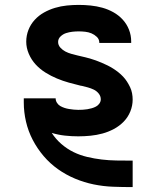

<svg xmlns="http://www.w3.org/2000/svg" viewBox="-20 -548 640 783"><path d="M520 215Q480 215 440.5 213.5Q401 212 362 204Q323 196 286 180.5Q249 165 216.5 142Q184 119 158 88.5Q132 58 113.5 22.5Q95 -13 86 -52Q77 -91 77 -130V-147H207V-146Q207 -137 212.5 -128.5Q218 -120 226 -115.5Q234 -111 243 -108Q252 -105 261.5 -103.5Q271 -102 280.5 -101Q290 -100 299 -100Q308 -100 317.5 -100.5Q327 -101 336 -102.5Q345 -104 354 -106.5Q363 -109 371.5 -113.5Q380 -118 385.5 -126Q391 -134 391 -143Q391 -156 382.5 -166.5Q374 -177 362.5 -182.5Q351 -188 338.5 -191.5Q326 -195 313 -198H311Q286 -204 261 -211Q236 -218 212 -228Q188 -238 165.5 -252Q143 -266 125.5 -285Q108 -304 97.5 -328.5Q87 -353 87 -378Q87 -403 96 -426Q105 -449 121.5 -467Q138 -485 159.5 -497Q181 -509 204.5 -516Q228 -523 252.5 -525.5Q277 -528 301 -528Q325 -528 349.5 -525.5Q374 -523 397.5 -516.5Q421 -510 442.5 -498Q464 -486 480.5 -468Q497 -450 506 -427Q515 -404 515 -379V-373H385V-374Q385 -388 375 -397.5Q365 -407 353 -412Q341 -417 327.5 -418.5Q314 -420 301 -420Q288 -420 275 -418.5Q262 -417 249.5 -413Q237 -409 227 -399.5Q217 -390 217 -377Q217 -364 226 -354Q235 -344 246.5 -338Q258 -332 270.5 -328.5Q283 -325 295.5 -322Q308 -319 321 -316Q334 -313 346.5 -309.5Q359 -306 371 -301.5Q383 -297 395 -292Q407 -287 419 -281Q431 -275 442 -268Q453 -261 463 -253Q473 -245 482 -235.5Q491 -226 498 -215Q505 -204 510.5 -192.5Q516 -181 518.5 -168Q521 -155 521 -142Q521 -117 511.5 -93.5Q502 -70 484.5 -52Q467 -34 444.5 -22Q422 -10 398 -3.5Q374 3 349 5.5Q324 8 299 8Q272 8 244.5 5Q217 2 191 -6Q207 19 230 39Q253 59 279.5 72Q306 85 335.5 92Q365 99 394.5 102.5Q424 106 454 106.5Q484 107 514 107H521V215Z"/></svg>

Font: Iosevka Extrabold Extended
Style: Regular
Weight: 800
Width: 7
Monospace: yes
Designer: Belleve Invis
Foundry: Belleve Invis
Version: Version 32.5.0; ttfautohint (v1.8.4)